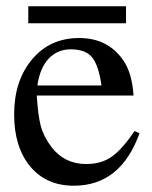

<svg xmlns="http://www.w3.org/2000/svg" viewBox="-20 -581 484 611"><path d="M381 -507H70V-561H381ZM408 -164 424 -157Q364 10 215 10Q127 10 76 -51.5Q25 -113 25 -217Q25 -324 82 -392Q139 -460 232 -460Q322 -460 371 -391Q400 -351 405 -277H97Q101 -214 109.5 -181Q118 -148 143 -114Q185 -59 254 -59Q303 -59 336.5 -83Q370 -107 408 -164ZM99 -309H303Q294 -372 273.5 -398Q253 -424 205 -424Q163 -424 135 -394.5Q107 -365 99 -309Z"/></svg>

Font: STIX Math
Style: Regular
Weight: 400
Designer: MicroPress Inc., with final additions and corrections provided by Coen Hoffman, Elsevier (retired)
Version: Version 1.1.1